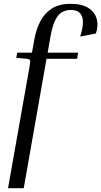

<svg xmlns="http://www.w3.org/2000/svg" viewBox="-20 -770 529 1003"><path d="M383 -463H223L104 213H22L133 -414Q139 -448 137 -454.5Q135 -461 120 -463L65 -468L70 -495H147L160 -567Q169 -616 190 -657.5Q211 -699 249.5 -724.5Q288 -750 350 -750Q408 -750 441.5 -728.5Q475 -707 485 -672Q495 -637 481 -595L399 -579Q443 -718 350 -718Q324 -718 304 -706.5Q284 -695 269 -665.5Q254 -636 244 -581L229 -495H388Z"/></svg>

Font: Inria Serif
Style: Italic
Weight: 400
Italic angle: -10°
Designer: Black Foundry Team
Foundry: Black Foundry
Version: Version 1.000; ttfautohint (v1.8.3)